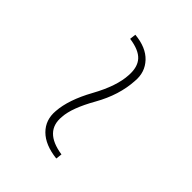

<svg xmlns="http://www.w3.org/2000/svg" viewBox="18 -533 498 498"><g transform="rotate(-45 266.5 -284.5)"><path d="M96 -240 79 -242Q84 -287 107 -310Q130 -333 165 -330Q209 -327 266 -295.5Q323 -264 365 -262Q396 -260 412.5 -275Q429 -290 434 -326L451 -324Q447 -281 423.5 -259Q400 -237 366 -240Q311 -243 255.5 -274.5Q200 -306 166 -308Q107 -314 96 -240Z"/></g></svg>

Font: Ezarion Thin
Style: Italic
Weight: 250
Italic angle: -8°
Designer: Natanael Gama
Version: Version 1.001;PS 001.001;hotconv 1.0.70;makeotf.lib2.5.58329